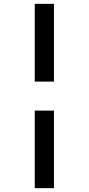

<svg xmlns="http://www.w3.org/2000/svg" viewBox="-20 -889 462 1000"><path d="M261 -869V-464H161V-869ZM261 -313V91H161V-313Z"/></svg>

Font: Merriweather
Style: Bold
Weight: 700
Designer: Eben Sorkin
Foundry: Eben Sorkin
Version: Version 2.100; ttfautohint (v1.7.19-72a1) -l 8 -r 50 -G 200 